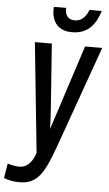

<svg xmlns="http://www.w3.org/2000/svg" viewBox="-125 -836 635 1117"><g transform="rotate(5 192.5 -277.0)"><path d="M215 -794H143C138 -725 165 -656 261 -656C352 -656 398 -713 423 -794H351C340 -764 318 -726 270 -726C229 -726 212 -757 215 -794ZM236 4 444 -580H344L222 -204C209 -164 196 -124 183 -84C182 -124 180 -164 177 -204L150 -580H51L117 61C101 113 70 150 25 150C1 150 -21 145 -45 138L-59 224C-26 236 3 240 32 240C138 240 175 174 236 4Z"/></g></svg>

Font: Smiley Sans Oblique
Style: Regular
Weight: 400
Italic angle: -8°
Designer: oooooohmygosh, Nagisa Chen, Janine Sui, Heda Shi, Jian Li
Foundry: atelierAnchor
Version: Version 2.0.1